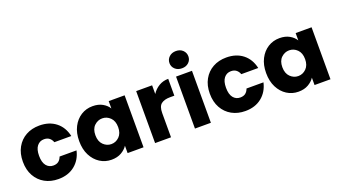

<svg xmlns="http://www.w3.org/2000/svg" viewBox="-65 -1365 3420 1937"><g transform="rotate(-20 1645.5 -396.5)"><path d="M28 -279Q28 -367 64 -431.5Q100 -496 163 -531Q226 -566 308 -566Q413 -566 483.5 -511Q554 -456 576 -356H394Q384 -385 362 -402.5Q340 -420 305 -420Q259 -420 230.5 -384.5Q202 -349 202 -279Q202 -209 230.5 -173.5Q259 -138 305 -138Q340 -138 361.5 -154.5Q383 -171 394 -202H576Q554 -105 483.5 -48.5Q413 8 308 8Q226 8 163 -27Q100 -62 64 -126.5Q28 -191 28 -279Z M633 -280Q633 -368 666 -432Q699 -496 754.5 -531Q810 -566 879 -566Q941 -566 985 -541Q1029 -516 1051 -479V-558H1222V0H1051V-79Q1028 -43 984 -17.5Q940 8 878 8Q810 8 754.5 -27.5Q699 -63 666 -127.5Q633 -192 633 -280ZM1051 -279Q1051 -345 1014.5 -381Q978 -417 929 -417Q881 -417 844 -382Q807 -347 807 -280Q807 -213 844 -177Q881 -141 929 -141Q978 -141 1014.5 -177Q1051 -213 1051 -279Z M1346 -558H1517V-465Q1546 -510 1591 -537Q1636 -564 1692 -564V-383H1645Q1584 -383 1550.5 -357Q1517 -331 1517 -259V0H1346Z M1860 -616Q1815 -616 1786.5 -642.5Q1758 -669 1758 -708Q1758 -747 1786.5 -774Q1815 -801 1860 -801Q1905 -801 1933 -774Q1961 -747 1961 -708Q1961 -669 1933 -642.5Q1905 -616 1860 -616ZM1774 -558H1945V0H1774Z M2035 -279Q2035 -367 2071 -431.5Q2107 -496 2170 -531Q2233 -566 2315 -566Q2420 -566 2490.5 -511Q2561 -456 2583 -356H2401Q2391 -385 2369 -402.5Q2347 -420 2312 -420Q2266 -420 2237.5 -384.5Q2209 -349 2209 -279Q2209 -209 2237.5 -173.5Q2266 -138 2312 -138Q2347 -138 2368.5 -154.5Q2390 -171 2401 -202H2583Q2561 -105 2490.5 -48.5Q2420 8 2315 8Q2233 8 2170 -27Q2107 -62 2071 -126.5Q2035 -191 2035 -279Z M2640 -280Q2640 -368 2673 -432Q2706 -496 2761.5 -531Q2817 -566 2886 -566Q2948 -566 2992 -541Q3036 -516 3058 -479V-558H3229V0H3058V-79Q3035 -43 2991 -17.5Q2947 8 2885 8Q2817 8 2761.5 -27.5Q2706 -63 2673 -127.5Q2640 -192 2640 -280ZM3058 -279Q3058 -345 3021.5 -381Q2985 -417 2936 -417Q2888 -417 2851 -382Q2814 -347 2814 -280Q2814 -213 2851 -177Q2888 -141 2936 -141Q2985 -141 3021.5 -177Q3058 -213 3058 -279Z"/></g></svg>

Font: Poppins
Style: Bold
Weight: 700
Designer: Ninad Kale (Devanagari), Jonny Pinhorn (Latin)
Version: Version 5.002